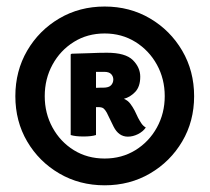

<svg xmlns="http://www.w3.org/2000/svg" viewBox="-20 -764 642 588"><path d="M27 -469.5Q27 -546.5 63.2 -608.8Q99.5 -671 161.5 -707.5Q223.5 -744 300.5 -744Q377.5 -744 439.5 -707.5Q501.5 -671 538 -608.8Q574.5 -546.5 574.5 -469.5Q574.5 -392.5 538 -330.8Q501.5 -269 439.5 -232.8Q377.5 -196.5 300.5 -196.5Q223.5 -196.5 161.5 -232.8Q99.5 -269 63.2 -330.8Q27 -392.5 27 -469.5ZM117 -469.5Q117 -417 140.8 -373.5Q164.5 -330 206 -304.2Q247.5 -278.5 300.5 -278.5Q353 -278.5 394.8 -304.2Q436.5 -330 460.5 -373.5Q484.5 -417 484.5 -469.5Q484.5 -522.5 460.5 -566Q436.5 -609.5 394.8 -635.5Q353 -661.5 300.5 -661.5Q247.5 -661.5 206 -635.5Q164.5 -609.5 140.8 -566Q117 -522.5 117 -469.5ZM409.5 -529Q409.5 -498.5 393.8 -482.2Q378 -466 359.5 -461.5Q372 -456 379.5 -445.8Q387 -435.5 392.5 -425L403 -403Q407.5 -394.5 413 -386.2Q418.5 -378 426.5 -373.5Q418 -361 402.5 -353.2Q387 -345.5 371.5 -345.5Q343.5 -345.5 328 -376L307 -419Q302 -428 297 -432Q292 -436 280 -436H274V-350.5Q260.5 -346 235.5 -346Q210.5 -346 196.5 -350.5V-597.5L199.5 -599.5Q227.5 -600 255.2 -601.2Q283 -602.5 307.5 -602.5Q364 -602.5 386.8 -580Q409.5 -557.5 409.5 -529ZM274 -544V-495Q281 -495.5 287 -495.5Q293 -495.5 296 -495.5Q313.5 -495.5 320.2 -503Q327 -510.5 327 -520.5Q327 -530 320.5 -537Q314 -544 299 -544Z"/></svg>

Font: Signika SC
Style: Bold
Weight: 700
Designer: Anna Giedryś
Foundry: Anna Giedryś
Version: Version 2.000; ttfautohint (v1.8.3) -l 8 -r 50 -G 200 -x 9 -